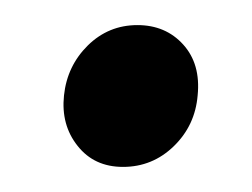

<svg xmlns="http://www.w3.org/2000/svg" viewBox="-20 -124 201 153"><path d="M78 9Q55 9 41.8 -7.8Q28.5 -24.5 31 -48Q33.5 -71.5 50 -87.8Q66.5 -104 89.5 -104Q112 -104 126 -88.5Q140 -73 137.5 -48Q135.5 -24 118.5 -7.5Q101.5 9 78 9Z"/></svg>

Font: Karla
Style: Italic
Weight: 400
Italic angle: -8°
Designer: Jonathan Pinhorn
Version: Version 2.004;gftools[0.9.33]